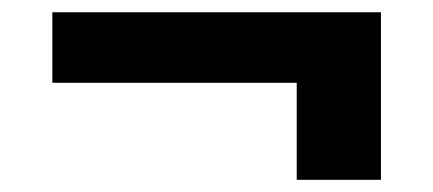

<svg xmlns="http://www.w3.org/2000/svg" viewBox="-20 -440 711 315"><path d="M605 -145H466.8V-304.2H65.9V-419.9H605Z"/></svg>

Font: LT Wave Text Bold
Style: Regular
Weight: 700
Designer: Daniel Lyons
Version: Version 2.5 (Glyphs App)